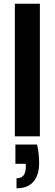

<svg xmlns="http://www.w3.org/2000/svg" viewBox="-20 -735 295 1035"><path d="M60 0V-715H195V0ZM69 280V226Q95 226 107 210.5Q119 195 119 163V148H63V44H180Q186 71 188.5 96Q191 121 191 144Q191 208 160.5 244Q130 280 69 280Z"/></svg>

Font: DM Sans 28pt
Style: Bold
Weight: 700
Version: Version 4.004;gftools[0.9.30]